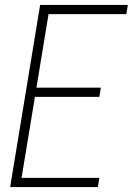

<svg xmlns="http://www.w3.org/2000/svg" viewBox="-20 -755 540 775"><path d="M21 0 142 -735H496L490 -698H176L127 -401H387L381 -364H121L67 -37H381L375 0Z"/></svg>

Font: Iosevka Extralight Oblique
Style: Regular
Weight: 200
Italic angle: -9°
Monospace: yes
Designer: Belleve Invis
Foundry: Belleve Invis
Version: Version 32.5.0; ttfautohint (v1.8.4)